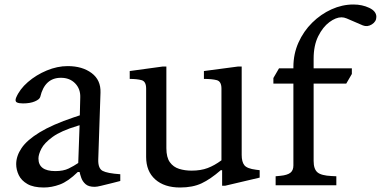

<svg xmlns="http://www.w3.org/2000/svg" viewBox="-20 -824 1694 854"><path d="M175 10Q129 10 102 -5.5Q75 -21 63.5 -45Q52 -69 52 -94Q52 -130 76 -165.5Q100 -201 156.5 -235.5Q213 -270 308 -302L335 -311L337 -392Q338 -429 314 -453.5Q290 -478 251 -478Q179 -478 159 -393Q156 -382 135 -373Q114 -364 82 -364Q64 -364 55 -368.5Q46 -373 51 -388Q67 -427 104 -459Q141 -491 188 -510.5Q235 -530 281 -530Q346 -530 387.5 -499Q429 -468 427 -412L417 -114Q416 -75 436.5 -64Q457 -53 515 -49V-19L480 -10Q447 -2 429 2.5Q411 7 401 7Q374 7 360.5 -5Q347 -17 341.5 -33Q336 -49 334 -59H326Q283 -17 246.5 -3.5Q210 10 175 10ZM226 -63Q262 -63 285.5 -74.5Q309 -86 328 -99L334 -267L324 -264Q251 -242 214 -215Q177 -188 164 -162.5Q151 -137 151 -119Q151 -63 226 -63Z M781 10Q711 10 670.5 -26Q630 -62 630 -126V-430Q630 -462 609.5 -467.5Q589 -473 557 -473V-508L703 -528H720V-165Q720 -124 735.5 -102.5Q751 -81 776.5 -73Q802 -65 832 -65Q873 -65 903.5 -76.5Q934 -88 965 -111V-430Q965 -462 944 -467.5Q923 -473 887 -473V-508L1038 -528H1055V-135Q1055 -104 1067 -89Q1079 -74 1119 -69L1135 -67V-34L982 2H968V-67H962Q916 -27 876.5 -8.5Q837 10 781 10Z M1206 0V-40L1227 -42Q1258 -45 1271.5 -55.5Q1285 -66 1285 -88V-452H1196V-477L1221 -520H1285V-526Q1285 -584 1307.5 -634.5Q1330 -685 1368.5 -723Q1407 -761 1454.5 -782.5Q1502 -804 1552 -804Q1591 -804 1622.5 -789Q1654 -774 1654 -749Q1654 -728 1634 -715.5Q1614 -703 1594 -711L1522 -742Q1510 -747 1499 -747Q1474 -747 1445 -725.5Q1416 -704 1395.5 -663Q1375 -622 1375 -563V-520H1545V-495L1520 -452H1375V-108Q1375 -72 1392 -57.5Q1409 -43 1455 -41L1476 -40V0Z"/></svg>

Font: Hedvig Letters Serif 12pt
Style: Regular
Weight: 400
Designer: Alexander Örn & Tor Weibull
Foundry: Kanon Foundry
Version: Version 1.000; ttfautohint (v1.8.4.7-5d5b)